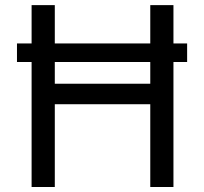

<svg xmlns="http://www.w3.org/2000/svg" viewBox="-20 -748 816 768"><path d="M728.5 -500H47.9V-574.2H728.5ZM106.4 -727.5H199.2V-413.1H581.1V-727.5H673.8V0H581.1V-331.1H199.2V0H106.4Z"/></svg>

Font: Raveo Variable
Style: Regular
Weight: 400
Designer: Jakub Foglar, Rasmus Andersson (Inter)
Foundry: Jakubfoglar.com
Version: Version 1.000;Glyphs 3.2.3 (3260)